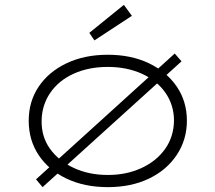

<svg xmlns="http://www.w3.org/2000/svg" viewBox="-20 -759 885 789"><path d="M155 10 128 -22 698 -539 726 -507ZM423 10Q327 10 253.5 -25Q180 -60 139 -121.5Q98 -183 98 -263Q98 -342 139 -403Q180 -464 253.5 -499Q327 -534 423 -534Q519 -534 592 -499Q665 -464 706.5 -403Q748 -342 748 -263Q748 -185 706.5 -122.5Q665 -60 592 -25Q519 10 423 10ZM423 -40Q500 -40 561.5 -68.5Q623 -97 658.5 -147Q694 -197 695 -263Q695 -327 660 -377.5Q625 -428 563 -456Q501 -484 423 -484Q344 -484 282.5 -456Q221 -428 186.5 -377.5Q152 -327 151 -263Q150 -197 185.5 -147.5Q221 -98 283 -69Q345 -40 423 -40ZM368 -593 347 -624 489 -739 522 -694Z"/></svg>

Font: Lexend Peta ExtraLight
Style: Regular
Weight: 250
Version: Version 1.007